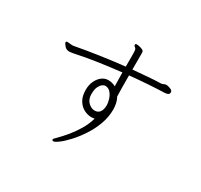

<svg xmlns="http://www.w3.org/2000/svg" viewBox="-170 -986 1340 1280"><g transform="rotate(30 500.0 -346.0)"><path d="M894 -600Q894 -579 858 -578Q797 -576 731 -571.5Q665 -567 596 -560Q596 -510 596.5 -464.5Q597 -419 598 -399Q610 -377 614.5 -354.5Q619 -332 619 -310Q619 -252 598.5 -196Q578 -140 546 -91.5Q514 -43 480 -6Q446 31 418 52Q390 73 378 73Q373 73 370 70Q368 68 368 66Q368 60 374.5 53.5Q381 47 388 40Q413 15 443 -20.5Q473 -56 500 -100.5Q527 -145 542 -196Q530 -193 516 -193Q489 -193 461 -207Q433 -221 413.5 -252Q394 -283 394 -333Q394 -370 407.5 -399.5Q421 -429 443.5 -446.5Q466 -464 493 -464Q525 -464 550 -449L548 -555Q457 -545 368.5 -532Q280 -519 202 -502Q194 -501 186 -499.5Q178 -498 171 -498Q148 -498 133.5 -515Q119 -532 119 -540Q119 -546 123.5 -547Q128 -548 132 -548Q139 -548 146.5 -546.5Q154 -545 164 -545Q167 -545 171 -545Q175 -545 179 -546Q264 -562 360 -576Q456 -590 548 -600V-677Q548 -713 546.5 -725Q545 -737 534 -744Q527 -750 527 -755Q527 -765 538 -765Q552 -765 569.5 -759.5Q587 -754 591 -749Q595 -745 595.5 -739.5Q596 -734 596 -723V-605Q655 -610 708.5 -614.5Q762 -619 808 -620Q818 -621 826 -625.5Q834 -630 844 -630H849Q866 -627 880 -620.5Q894 -614 894 -602ZM441 -324Q442 -286 465 -264Q488 -242 514 -242Q540 -242 553.5 -261Q567 -280 567 -312Q567 -335 558.5 -360.5Q550 -386 534 -403.5Q518 -421 495 -421H492Q485 -421 473 -412.5Q461 -404 451 -384Q441 -364 441 -327Z"/></g></svg>

Font: Moon Stars Kai T HW Light
Style: Regular
Weight: 300
Designer: GuiWonder
Version: Version 1.101